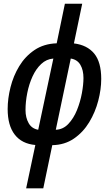

<svg xmlns="http://www.w3.org/2000/svg" viewBox="-20 -780 591 1040"><path d="M121.6 240.2 171.4 5.4Q98.6 -1 60.1 -50.5Q21.5 -100.1 21.5 -189.5Q21.5 -246.1 36.9 -307.4Q52.2 -368.7 84.2 -421.6Q116.2 -474.6 166.7 -508.8Q217.3 -543 287.1 -545.4L331.5 -759.8H425.3L380.4 -544.9Q452.1 -536.1 490.2 -490Q528.3 -443.8 528.3 -352.5Q528.3 -296.4 512.2 -234.4Q496.1 -172.4 463.4 -118.2Q430.7 -64 380.6 -29.5Q330.6 4.9 263.2 6.3L214.4 240.2ZM187 -77.1 269 -462.9Q231.4 -460 203.1 -433.3Q174.8 -406.7 156 -365.5Q137.2 -324.2 127.7 -276.4Q118.2 -228.5 118.2 -184.1Q118.2 -142.6 135.3 -112.8Q152.3 -83 187 -77.1ZM282.2 -77.1Q321.8 -78.6 350.3 -108.9Q378.9 -139.2 397 -183.8Q415 -228.5 423.6 -275.4Q432.1 -322.3 432.1 -357.4Q432.1 -400.4 415.3 -429Q398.4 -457.5 363.3 -462.9Z"/></svg>

Font: Open Sans Condensed SemiBold
Style: Italic
Weight: 600
Width: 3
Italic angle: -12°
Designer: Monotype Design Team
Foundry: Monotype Imaging Inc.
Version: Version 3.000; ttfautohint (v1.8.4)